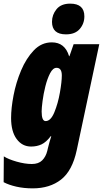

<svg xmlns="http://www.w3.org/2000/svg" viewBox="-48 -796 566 1056"><path d="M203 -130Q181 -130 181 -183Q181 -201 186 -240Q191 -279 201.5 -321Q212 -363 227.5 -393Q243 -423 263 -423Q292 -423 292 -381Q292 -347 281.5 -287Q271 -227 251 -178.5Q231 -130 203 -130ZM132 240Q226 240 288 191.5Q350 143 374 30L498 -553H357L334 -487H332Q309 -563 237 -563Q180 -563 138 -519Q96 -475 68 -408.5Q40 -342 26.5 -271.5Q13 -201 13 -147Q13 -73 43.5 -31.5Q74 10 123 10Q155 10 180.5 -2Q206 -14 231 -47H234Q223 -12 216 17L212 34Q204 66 184 86Q164 106 127 106Q89 106 43.5 93Q-2 80 -27 64L-28 206Q0 221 41.5 230.5Q83 240 132 240ZM315 -607Q365 -607 390.5 -636.5Q416 -666 416 -706Q416 -776 338 -776Q288 -776 263 -745.5Q238 -715 238 -676Q238 -607 315 -607Z"/></svg>

Font: Noto Sans Display Condensed Black
Style: Italic
Weight: 900
Width: 3
Italic angle: -192°
Designer: Monotype Design Team
Foundry: Monotype Imaging Inc.
Version: Version 1.900